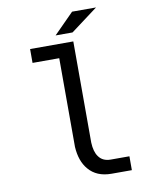

<svg xmlns="http://www.w3.org/2000/svg" viewBox="-92 -905 734 972"><g transform="rotate(-10 275.0 -418.5)"><path d="M242.2 -619.1H105V-690.4H327.1L327.6 -169.9Q329.6 -123 347.7 -98.1Q368.2 -68.4 409.7 -68.4H505.9V2.9H401.4Q325.2 2.9 284.2 -45.9Q247.1 -88.9 242.7 -163.1ZM470.2 -839.8 331.1 -735.8H244.1L347.2 -839.8ZM20 -668Z"/></g></svg>

Font: Code New Roman
Style: Regular
Weight: 400
Monospace: yes
Designer: Sam Radian
Foundry: Code New Roman
Version: Version 2.00 November 29, 2014